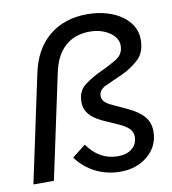

<svg xmlns="http://www.w3.org/2000/svg" viewBox="-83 -811 802 895"><g transform="rotate(-10 317.5 -363.0)"><path d="M385 -352Q385 -336 395.5 -324.5Q406 -313 430 -302L501 -269Q552 -245 575.5 -216Q599 -187 599 -147Q599 -78 546.5 -33Q494 12 416 12Q353 12 299.5 -14.5Q246 -41 209 -91L273 -141Q301 -101 337 -81Q373 -61 416 -61Q459 -61 484 -82Q509 -103 509 -138Q509 -159 494 -175Q479 -191 445 -206L371 -239Q331 -258 311.5 -282Q292 -306 292 -339Q292 -391 327.5 -418Q363 -445 405 -464Q447 -483 482.5 -504.5Q518 -526 518 -567Q518 -604 479.5 -630Q441 -656 387 -656Q316 -656 270.5 -615.5Q225 -575 208 -497L102 0H5L113 -507Q136 -618 208 -678Q280 -738 389 -738Q438 -738 479.5 -726Q521 -714 551 -693Q581 -672 598 -643Q615 -614 615 -579Q615 -517 579 -484.5Q543 -452 500 -432.5Q457 -413 421 -397Q385 -381 385 -352Z"/></g></svg>

Font: Red Hat Display Medium
Style: Italic
Weight: 500
Italic angle: -12°
Designer: Pentagram / MCKL
Foundry: Pentagram / MCKL
Version: Version 1.003; Red Hat Display Medium Italic